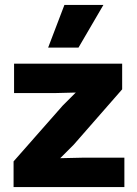

<svg xmlns="http://www.w3.org/2000/svg" viewBox="-20 -758 556 778"><path d="M241 -738 175 -565H298L399 -738ZM35 0H484V-119H312L224 -117L279 -172L475 -396V-500H37V-381H208L287 -383L234 -330L35 -104Z"/></svg>

Font: Work Sans
Style: Bold
Weight: 700
Designer: Wei Huang
Foundry: Wei Huang
Version: Version 2.012